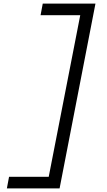

<svg xmlns="http://www.w3.org/2000/svg" viewBox="-20 -855 590 1060"><path d="M18 185 30 121H249L423 -771H204L216 -835H507L309 185Z"/></svg>

Font: Lode
Style: Italic
Weight: 400
Italic angle: -11°
Monospace: yes
Designer: Belleve Invis
Foundry: Belleve Invis
Version: Version 29.2.0; ttfautohint (v1.8.3)